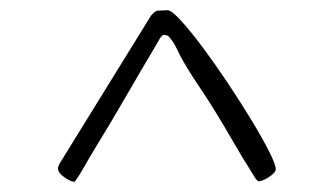

<svg xmlns="http://www.w3.org/2000/svg" viewBox="-20 -582 655 376"><path d="M126 -226Q120 -226 110.5 -232Q101 -238 97 -243Q92 -250 94 -255.5Q96 -261 100 -267L273 -547Q278 -556 287 -561Q292 -561 297.5 -561.5Q303 -562 308 -562Q316 -562 335 -541Q354 -520 377.5 -488.5Q401 -457 426 -419.5Q451 -382 472 -347.5Q493 -313 506.5 -286.5Q520 -260 520 -251Q520 -244 507 -235.5Q494 -227 486 -227Q484 -228 483 -229.5Q482 -231 480 -233Q454 -274 430.5 -315Q407 -356 381 -396Q370 -412 360 -427.5Q350 -443 340 -460Q333 -472 326 -487Q319 -502 309 -512L301 -514Q296 -512 293 -506.5Q290 -501 287 -496Q256 -444 226 -392Q196 -340 164 -288Q162 -285 156.5 -275.5Q151 -266 145 -255.5Q139 -245 133.5 -236.5Q128 -228 126 -226Z"/></svg>

Font: SoukouMincho
Style: Regular
Weight: 400
Designer: Dr. Ken Lunde (project architect, glyph set definition & overall production); Masataka HATTORI  (production & ideograph 
Foundry: Adobe Systems Incorporated
Version: Version 1.00